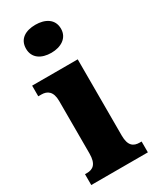

<svg xmlns="http://www.w3.org/2000/svg" viewBox="-198 -832 729 890"><g transform="rotate(-30 166.0 -386.5)"><path d="M158 -623C209 -623 252 -648 252 -698C252 -750 209 -773 158 -773C105 -773 65 -750 65 -698C65 -648 105 -623 158 -623ZM11 0H314V-58H304C271 -58 248 -73 248 -128V-536H4V-479H21C52 -479 77 -463 77 -412V-131C77 -74 54 -58 21 -58H11Z"/></g></svg>

Font: Noto Serif Sinhala Condensed Black
Style: Regular
Weight: 900
Width: 3
Designer: Jelle Bosma - Monotype Design Team
Foundry: Monotype Imaging Inc.
Version: Version 2.007